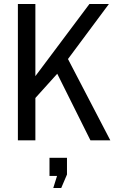

<svg xmlns="http://www.w3.org/2000/svg" viewBox="-20 -706 587 966"><path d="M70 0V-686H158V-323L430 -686H528L322 -409L535 0H435L268 -335L158 -213V0ZM248 240 267 179H229V88H317V172L288 240Z"/></svg>

Font: Archivo Narrow
Style: Regular
Weight: 400
Designer: Hector Gatti
Foundry: Omnibus-Type
Version: Version 3.002